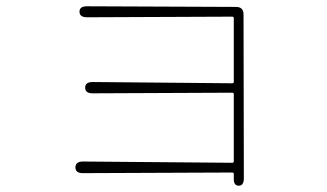

<svg xmlns="http://www.w3.org/2000/svg" viewBox="-20 -553 1040 611"><path d="M740 38Q723 38 724 14V1Q724 -4 719 -4L244 -2Q220 -2 220 -20Q220 -39 244 -39L719 -35Q724 -35 724 -40V-253Q724 -258 719 -258L275 -256Q251 -256 251 -274Q251 -292 275 -292L719 -288Q724 -288 724 -293V-495Q724 -500 719 -500L257 -498Q233 -498 233 -516Q233 -533 257 -533L731 -531Q755 -531 755 -507L756 14Q756 38 740 38Z"/></svg>

Font: Resource Han Rounded KR ExtraLight
Style: Regular
Weight: 250
Designer: Cyano Hao (round all glyphs); Ryoko NISHIZUKA 西塚涼子 (kana, bopomofo & ideographs); Paul D. Hunt (Latin, Greek & Cyrillic)
Foundry: Cyano Hao
Version: 0.990